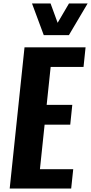

<svg xmlns="http://www.w3.org/2000/svg" viewBox="-20 -1081 522 1101"><path d="M231 -879.4 163.6 -1061H270L310.5 -950.2L375.5 -1061H482.4L375 -879.4ZM35.6 0 120.6 -809.6H470.7L459 -697.3H270.5L247.6 -479.5H394.5L382.8 -366.2H235.8L209 -110.8H399.9L388.2 0Z"/></svg>

Font: Oswald
Style: Demi-Bold
Weight: 600
Designer: Vernon Adams
Foundry: Vernon Adams
Version: 3.0; ttfautohint (v0.94.23-7a4d-dirty) -l 8 -r 50 -G 200 -x 